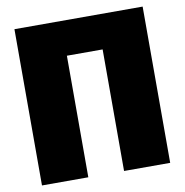

<svg xmlns="http://www.w3.org/2000/svg" viewBox="-83 -831 876 910"><g transform="rotate(-10 355.0 -376.0)"><path d="M663 -752H46V0H269V-585H441V0H663Z"/></g></svg>

Font: Glow Sans SC Normal Heavy
Style: Regular
Weight: 900
Designer: Ryoko NISHIZUKA (kana, bopomofo & ideographs); Paul D. Hunt (Latin, Greek & Cyrillic); Sandoll Communications, Soo-young
Version: Version 0.93